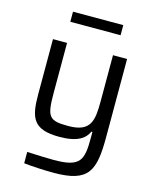

<svg xmlns="http://www.w3.org/2000/svg" viewBox="-130 -773 858 1066"><g transform="rotate(15 299.5 -240.0)"><path d="M155 -686V-628H444V-686ZM283 206C486 206 513 132 513 -63V-510H432V-248C432 -136 425 -66 294 -66C184 -66 168 -82 168 -221V-510H87V-192C87 -56 111 5 261 5C366 5 408 -28 426 -69H432V-39C432 93 420 137 265 137C227 137 177 135 111 132V197C154 202 225 206 283 206Z"/></g></svg>

Font: Saira UNSAM
Style: Regular
Weight: 400
Designer: Hector Gatti with collaboration of the Omnibus-Type team
Foundry: Omnibus-Type
Version: Version 0.072;PS 000.072;hotconv 1.0.88;makeotf.lib2.5.64775